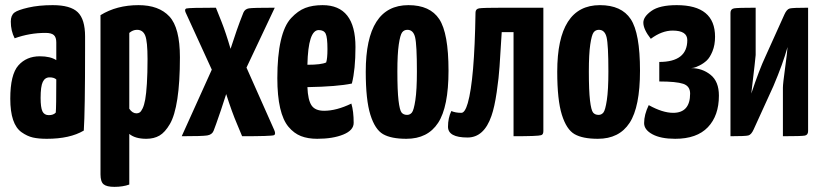

<svg xmlns="http://www.w3.org/2000/svg" viewBox="-20 -530 3195 747"><path d="M22 -446Q22 -470 36 -481Q49 -491 90 -500.5Q131 -510 185 -510Q254 -510 282.5 -482.5Q311 -455 311 -388V-341Q311 -96 306 -22Q252 10 162 10Q130 10 108 5Q86 0 64 -15.5Q42 -31 31 -63.5Q20 -96 20 -146Q20 -240 51.5 -275.5Q83 -311 135 -311Q176 -311 199 -296V-365Q199 -385 189.5 -393.5Q180 -402 157 -402Q95 -402 37 -381Q22 -410 22 -446ZM199 -221Q190 -229 173 -229Q155 -229 146.5 -211.5Q138 -194 138 -149Q138 -112 145 -97Q152 -82 170 -82Q188 -82 197 -92Q199 -114 199 -221Z M371 -471Q434 -510 519 -510Q598 -510 639 -466Q680 -422 680 -307Q680 -210 670 -145Q660 -80 641 -47.5Q622 -15 600.5 -2.5Q579 10 549 10Q506 10 483 -9V188Q458 197 425 197Q395 197 383 187Q371 177 371 148ZM483 -107Q495 -89 511 -89Q518 -89 523.5 -92.5Q529 -96 535 -108.5Q541 -121 545 -143Q549 -165 551.5 -205Q554 -245 554 -300Q554 -369 545 -391.5Q536 -414 513 -414Q497 -414 483 -402Z M1047 -24Q1054 -8 1046 -4Q1035 0 922 0L902 -48Q883 -92 860 -164Q839 -98 821 -48L811 -21Q805 -6 786 -3Q767 0 687 0L804 -259L702 -482Q697 -494 705 -497Q717 -500 820 -500L842 -445Q859 -402 877 -340Q907 -431 913 -445L927 -481Q933 -495 948.5 -497.5Q964 -500 1049 -500L939 -267Z M1241 -99Q1289 -99 1347 -127Q1356 -97 1356 -52Q1356 -23 1315.5 -6.5Q1275 10 1214 10Q1178 10 1151 -0.5Q1124 -11 1102.5 -36.5Q1081 -62 1070 -109.5Q1059 -157 1059 -226Q1059 -313 1072.5 -372Q1086 -431 1112.5 -459.5Q1139 -488 1167.5 -499Q1196 -510 1235 -510Q1363 -510 1363 -347Q1363 -260 1349 -205Q1292 -193 1176 -191Q1178 -141 1192 -120Q1206 -99 1241 -99ZM1220 -413Q1179 -413 1176 -278Q1230 -278 1249 -287Q1254 -302 1254 -339Q1254 -385 1247 -399Q1240 -413 1220 -413Z M1403 -251Q1403 -510 1569 -510Q1653 -510 1689 -455.5Q1725 -401 1725 -255Q1725 -114 1684.5 -52Q1644 10 1561 10Q1502 10 1470.5 -8Q1439 -26 1421 -83.5Q1403 -141 1403 -251ZM1526 -252Q1526 -177 1530.5 -139Q1535 -101 1542.5 -92Q1550 -83 1564 -83Q1575 -83 1582.5 -92Q1590 -101 1596 -140.5Q1602 -180 1602 -252Q1602 -356 1595 -385Q1588 -414 1565 -414Q1552 -414 1544.5 -404Q1537 -394 1531.5 -357Q1526 -320 1526 -252Z M1799 5Q1723 5 1723 -37Q1723 -71 1736 -98Q1752 -91 1775 -91Q1789 -91 1800 -129Q1826 -220 1830 -480Q1830 -481 1830 -481Q1830 -495 1844 -497.5Q1858 -500 1942 -500H2094V-20Q2094 -6 2085 -4Q2073 0 1978 0V-405H1932Q1926 -311 1923.5 -270.5Q1921 -230 1912.5 -171.5Q1904 -113 1892 -79Q1863 5 1799 5Z M2148 -251Q2148 -510 2314 -510Q2398 -510 2434 -455.5Q2470 -401 2470 -255Q2470 -114 2429.5 -52Q2389 10 2306 10Q2247 10 2215.5 -8Q2184 -26 2166 -83.5Q2148 -141 2148 -251ZM2271 -252Q2271 -177 2275.5 -139Q2280 -101 2287.5 -92Q2295 -83 2309 -83Q2320 -83 2327.5 -92Q2335 -101 2341 -140.5Q2347 -180 2347 -252Q2347 -356 2340 -385Q2333 -414 2310 -414Q2297 -414 2289.5 -404Q2282 -394 2276.5 -357Q2271 -320 2271 -252Z M2669 -265Q2712 -265 2744.5 -239Q2777 -213 2777 -158Q2777 -80 2734 -35Q2691 10 2607 10Q2551 10 2518.5 -7.5Q2486 -25 2486 -51Q2486 -84 2504 -121Q2558 -91 2599 -91Q2665 -91 2665 -166Q2665 -195 2638 -204Q2611 -213 2545 -213V-289Q2654 -289 2654 -374Q2654 -411 2597 -411Q2555 -411 2512 -379Q2483 -416 2483 -442Q2483 -465 2514.5 -487.5Q2546 -510 2613 -510Q2762 -510 2762 -387Q2762 -355 2752 -330.5Q2742 -306 2729.5 -294.5Q2717 -283 2702 -275.5Q2687 -268 2679.5 -266.5Q2672 -265 2669 -265Z M3032 -474Q3041 -494 3052.5 -497Q3064 -500 3124 -500V-20Q3124 -5 3111.5 -2.5Q3099 0 3026 0V-189Q3026 -204 3034.5 -265.5Q3043 -327 3044 -347Q3026 -282 2989 -195L2912 -26Q2903 -6 2891.5 -3Q2880 0 2822 0V-480Q2822 -495 2836 -497.5Q2850 -500 2920 -500V-316Q2920 -309 2903 -166Q2934 -259 2958 -310Z"/></svg>

Font: Yanone Kaffeesatz Bold
Style: Regular
Weight: 700
Designer: Yanone (Cyrillic: Daniel Pouzeot)
Foundry: Yanone
Version: Version 1.003;PS 001.003;hotconv 1.0.88;makeotf.lib2.5.64775